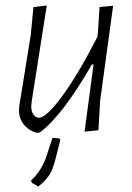

<svg xmlns="http://www.w3.org/2000/svg" viewBox="-20 -480 486 706"><path d="M152 -460 97 -110 95 -92Q94 -72 102.5 -59.5Q111 -47 123 -47Q150 -47 208 -125.5Q266 -204 338 -344L340 -360L346 -454L396 -459L348 -108L342 -1L291 4L324 -243H318Q207 -51 125 8H114Q85 0 67 -23Q49 -46 50 -78L51 -91L93 -351L103 -454ZM121 206 97 192 94 184Q134 147 152 91L173 27L198 29L202 34L185 101Q175 142 162 162.5Q149 183 121 206Z"/></svg>

Font: Alegreya Sans Light
Style: Italic
Weight: 300
Italic angle: -7°
Designer: Juan Pablo del Peral
Foundry: Huerta Tipografica
Version: Version 2.007